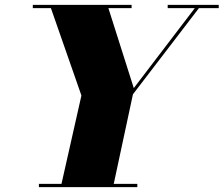

<svg xmlns="http://www.w3.org/2000/svg" viewBox="-20 -770 920 790"><path d="M140 -13.5V0H545V-13.5H448L527 -382L798.5 -736.5H880V-750H670V-736.5H781.5L530.5 -407.5L426 -736.5H521.5V-750H115V-736.5H189.5L315 -377L233 -13.5Z"/></svg>

Font: Bodoni* 16pt Fatface
Style: Italic
Weight: 900
Italic angle: -13°
Version: Version 2.3